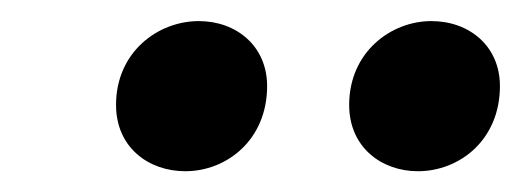

<svg xmlns="http://www.w3.org/2000/svg" viewBox="-20 -758 496 183"><path d="M156.6 -594.8C195.9 -594.8 234.6 -624.5 234.6 -676C234.6 -713.9 205.5 -737.9 169.5 -737.9C130.5 -737.9 90.6 -708.4 90.6 -658C90.6 -617.5 121.6 -594.8 156.6 -594.8ZM378.3 -594.8C417.9 -594.8 456.5 -624.5 456.5 -676C456.5 -713.9 427.5 -737.9 391.1 -737.9C352.7 -737.9 312.8 -708.4 312.8 -658C312.8 -617.5 343.8 -594.8 378.3 -594.8Z"/></svg>

Font: Source Serif 4 Variable
Style: Italic
Weight: 400
Italic angle: -12°
Designer: Frank Grießhammer
Foundry: Adobe Systems Incorporated
Version: Version 4.004;hotconv 1.0.116;makeotfexe 2.5.65601